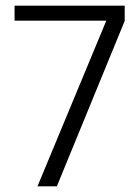

<svg xmlns="http://www.w3.org/2000/svg" viewBox="-20 -659 492 679"><path d="M112.5 0 356 -586H31.5V-639H421V-585L181 0Z"/></svg>

Font: Anek Gujarati Medium Light
Style: Regular
Weight: 300
Version: Version 1.003